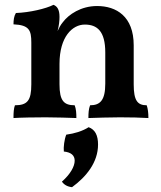

<svg xmlns="http://www.w3.org/2000/svg" viewBox="-20 -487 670 797"><path d="M589 -50C551 -50 535 -69 535 -137V-299C535 -419 463 -462 383 -462C316 -462 265 -427 241 -395C230 -382 225 -370 219 -358C225 -381 227 -401 227 -417C227 -448 217 -461 202 -467C171 -451 103 -435 46 -433C38 -420 36 -404 36 -386C101 -383 110 -362 110 -310V-137C110 -70 94 -50 42 -50C37 -37 36 -19 36 3C65 1 125 0 169 0C212 0 268 2 297 3C297 -18 296 -34 290 -50C245 -50 227 -69 227 -137V-222C227 -335 281 -385 332 -385C383 -385 417 -358 417 -269V-140C417 -71 396 -50 354 -50C348 -35 347 -18 347 3C378 2 436 0 478 0C521 0 566 1 596 3C596 -19 594 -35 589 -50ZM348 41C323 57 291 67 255 72C247 92 243 124 245 142C275 145 290 158 290 180C290 204 272 236 237 267C246 280 260 288 279 290C338 247 387 187 387 113C387 75 375 51 348 41Z"/></svg>

Font: Vollkorn Semibold
Style: Regular
Weight: 600
Designer: Friedrich Althausen
Foundry: Friedrich Althausen
Version: Version 4.015;PS 004.015;hotconv 1.0.88;makeotf.lib2.5.64775